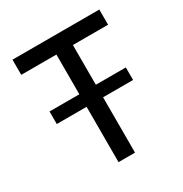

<svg xmlns="http://www.w3.org/2000/svg" viewBox="-164 -824 902 948"><g transform="rotate(-30 287.0 -350.0)"><path d="M240 0V-613.5H39.5V-700H534.5V-613.5H334V0ZM70 -315.5V-387H505V-315.5Z"/></g></svg>

Font: Geologica Thin Roman Light
Style: Regular
Weight: 300
Version: Version 1.010;gftools[0.9.28]